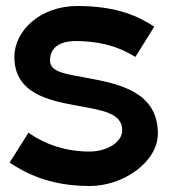

<svg xmlns="http://www.w3.org/2000/svg" viewBox="-20 -610 573 641"><path d="M12 -67C61 -35 142 11 279 11C393 11 507 -70 507 -164C507 -303 379 -330 270 -350C205 -363 147 -367 147 -408C147 -450 178 -474 238 -473C354 -471 408 -433 432 -420L495 -521C447 -552 376 -590 238 -590C115 -590 28 -508 28 -420C28 -297 145 -274 239 -257C318 -242 388 -234 388 -175C388 -134 335 -104 279 -104C165 -104 96 -153 75 -167Z"/></svg>

Font: Charger EcoBold
Style: Bold
Weight: 1000
Designer: Jasper
Foundry: Cannot Into Space Fonts
Version: Version 1.1